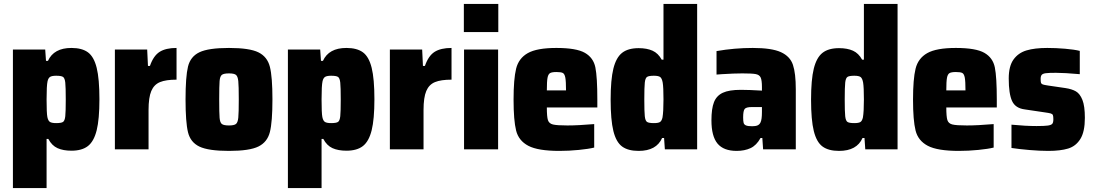

<svg xmlns="http://www.w3.org/2000/svg" viewBox="-20 -763 5589 981"><path d="M46 -510H211L215 -452H225Q255 -518 345 -518Q399 -518 429.5 -495.5Q460 -473 474 -416.5Q488 -360 488 -256Q488 -154 474 -97.5Q460 -41 429.5 -17Q399 7 345 7Q303 7 274 -6Q245 -19 227 -53H218V198H46ZM316 -255Q316 -318 313.5 -341Q311 -364 302 -370Q293 -376 267 -376Q246 -376 236.5 -370.5Q227 -365 223 -348Q218 -326 218 -255Q218 -185 222 -165Q226 -145 236 -139.5Q246 -134 267 -134Q293 -134 302 -140Q311 -146 313.5 -169Q316 -192 316 -255Z M567 -510H732L736 -426H746Q764 -478 795.5 -498Q827 -518 882 -518V-356Q828 -356 797.5 -343.5Q767 -331 753 -298Q739 -265 739 -201V0H567Z M928 -255Q928 -371 940.5 -422.5Q953 -474 999 -496Q1045 -518 1150 -518Q1255 -518 1300.5 -495.5Q1346 -473 1359 -421.5Q1372 -370 1372 -255Q1372 -140 1359 -88.5Q1346 -37 1300.5 -14.5Q1255 8 1150 8Q1045 8 999 -14Q953 -36 940.5 -87.5Q928 -139 928 -255ZM1200 -255Q1200 -324 1197.5 -348.5Q1195 -373 1185.5 -380.5Q1176 -388 1150 -388Q1123 -388 1113.5 -380.5Q1104 -373 1102 -349Q1100 -325 1100 -255Q1100 -185 1102 -161Q1104 -137 1113.5 -129.5Q1123 -122 1150 -122Q1176 -122 1185.5 -129.5Q1195 -137 1197.5 -161.5Q1200 -186 1200 -255Z M1451 -510H1616L1620 -452H1630Q1660 -518 1750 -518Q1804 -518 1834.5 -495.5Q1865 -473 1879 -416.5Q1893 -360 1893 -256Q1893 -154 1879 -97.5Q1865 -41 1834.5 -17Q1804 7 1750 7Q1708 7 1679 -6Q1650 -19 1632 -53H1623V198H1451ZM1721 -255Q1721 -318 1718.5 -341Q1716 -364 1707 -370Q1698 -376 1672 -376Q1651 -376 1641.5 -370.5Q1632 -365 1628 -348Q1623 -326 1623 -255Q1623 -185 1627 -165Q1631 -145 1641 -139.5Q1651 -134 1672 -134Q1698 -134 1707 -140Q1716 -146 1718.5 -169Q1721 -192 1721 -255Z M1972 -510H2137L2141 -426H2151Q2169 -478 2200.5 -498Q2232 -518 2287 -518V-356Q2233 -356 2202.5 -343.5Q2172 -331 2158 -298Q2144 -265 2144 -201V0H1972Z M2350 -599V-743H2526V-599ZM2351 0V-510H2525V0Z M3032 -214H2774Q2774 -167 2779.5 -149.5Q2785 -132 2805 -127Q2825 -122 2879 -122Q2934 -122 3016 -129V-9Q2988 -2 2937.5 3Q2887 8 2838 8Q2729 8 2679.5 -18Q2630 -44 2617 -96Q2604 -148 2604 -254Q2604 -359 2617 -412Q2630 -465 2676.5 -491.5Q2723 -518 2823 -518Q2925 -518 2968.5 -493Q3012 -468 3022 -418.5Q3032 -369 3032 -254ZM2774 -301H2872Q2872 -347 2868.5 -366Q2865 -385 2856 -390Q2847 -395 2823 -395Q2800 -395 2790.5 -389.5Q2781 -384 2777.5 -365.5Q2774 -347 2774 -301Z M3100 -254Q3100 -356 3114 -412.5Q3128 -469 3158.5 -493Q3189 -517 3243 -517Q3285 -517 3314 -504Q3343 -491 3361 -458H3370V-743H3542V0H3377L3373 -58H3363Q3334 8 3243 8Q3189 8 3158.5 -14.5Q3128 -37 3114 -93.5Q3100 -150 3100 -254ZM3365 -163Q3370 -192 3370 -255Q3370 -317 3366 -341Q3362 -363 3353 -369.5Q3344 -376 3321 -376Q3295 -376 3286 -370Q3277 -364 3274.5 -341Q3272 -318 3272 -255Q3272 -192 3274.5 -169Q3277 -146 3286 -140Q3295 -134 3321 -134Q3343 -134 3352 -139.5Q3361 -145 3365 -163Z M3615 -148Q3615 -208 3628 -241Q3641 -274 3673 -289Q3705 -304 3765 -304Q3807 -304 3873 -300V-319Q3873 -353 3866.5 -367Q3860 -381 3841 -384.5Q3822 -388 3773 -388Q3732 -388 3668 -384Q3648 -382 3641 -382V-502Q3733 -518 3826 -518Q3923 -518 3970 -496.5Q4017 -475 4031.5 -431.5Q4046 -388 4046 -307V0H3879L3875 -58H3866Q3845 -20 3814.5 -6Q3784 8 3744 8Q3677 8 3646 -29.5Q3615 -67 3615 -148ZM3866 -138Q3873 -152 3873 -191V-216H3821Q3793 -216 3785 -206.5Q3777 -197 3777 -163Q3777 -144 3779.5 -135Q3782 -126 3792 -122Q3802 -118 3823 -118Q3841 -118 3851 -122.5Q3861 -127 3866 -138Z M4124 -254Q4124 -356 4138 -412.5Q4152 -469 4182.5 -493Q4213 -517 4267 -517Q4309 -517 4338 -504Q4367 -491 4385 -458H4394V-743H4566V0H4401L4397 -58H4387Q4358 8 4267 8Q4213 8 4182.5 -14.5Q4152 -37 4138 -93.5Q4124 -150 4124 -254ZM4389 -163Q4394 -192 4394 -255Q4394 -317 4390 -341Q4386 -363 4377 -369.5Q4368 -376 4345 -376Q4319 -376 4310 -370Q4301 -364 4298.5 -341Q4296 -318 4296 -255Q4296 -192 4298.5 -169Q4301 -146 4310 -140Q4319 -134 4345 -134Q4367 -134 4376 -139.5Q4385 -145 4389 -163Z M5073 -214H4815Q4815 -167 4820.5 -149.5Q4826 -132 4846 -127Q4866 -122 4920 -122Q4975 -122 5057 -129V-9Q5029 -2 4978.5 3Q4928 8 4879 8Q4770 8 4720.5 -18Q4671 -44 4658 -96Q4645 -148 4645 -254Q4645 -359 4658 -412Q4671 -465 4717.5 -491.5Q4764 -518 4864 -518Q4966 -518 5009.5 -493Q5053 -468 5063 -418.5Q5073 -369 5073 -254ZM4815 -301H4913Q4913 -347 4909.5 -366Q4906 -385 4897 -390Q4888 -395 4864 -395Q4841 -395 4831.5 -389.5Q4822 -384 4818.5 -365.5Q4815 -347 4815 -301Z M5148 -7V-126Q5220 -119 5276 -119Q5317 -119 5334 -121.5Q5351 -124 5356.5 -130.5Q5362 -137 5362 -154Q5362 -169 5359.5 -175Q5357 -181 5348 -183.5Q5339 -186 5317 -189L5216 -204Q5168 -210 5151 -247Q5134 -284 5134 -362Q5134 -425 5158.5 -459Q5183 -493 5225 -505.5Q5267 -518 5331 -518Q5375 -518 5422 -514Q5469 -510 5497 -503V-384Q5418 -391 5375 -391Q5339 -391 5323.5 -389Q5308 -387 5302.5 -380.5Q5297 -374 5297 -360Q5297 -345 5299 -339.5Q5301 -334 5308 -331.5Q5315 -329 5335 -326L5424 -313Q5457 -308 5477.5 -296Q5498 -284 5510.5 -252.5Q5523 -221 5523 -161Q5523 -90 5500 -53Q5477 -16 5437.5 -4Q5398 8 5336 8Q5293 8 5240 3.5Q5187 -1 5148 -7Z"/></svg>

Font: Saira Semi Condensed ExtraBold
Style: Regular
Weight: 800
Width: 4
Designer: Hector Gatti with collaboration of the Omnibus-Type team
Foundry: Omnibus-Type
Version: Version 1.001; ttfautohint (v1.8)